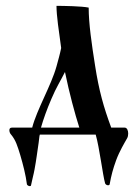

<svg xmlns="http://www.w3.org/2000/svg" viewBox="-20 -460 474 656"><path d="M21 -24C14 -24 12 -20 12 -15C12 -10 14 -4 18 0C34 19 40 40 49 69C59 103 68 138 72 170C73 173 78 176 82 176C84 176 86 175 86 173C89 157 95 136 98 119C105 81 106 67 112 28C114 16 114 6 116 0H307C320 45 331 138 339 166C340 170 345 173 349 173C352 173 355 172 355 168C360 140 366 117 377 87C388 57 406 27 414 13C417 8 418 2 418 -4C418 -14 414 -24 406 -24H360C334 -94 318 -151 305 -235C293 -311 283 -380 283 -434C260 -439 196 -440 173 -440C173 -407 181 -354 189 -296C185 -276 179 -255 173 -233C155 -168 106 -86 90 -24ZM251 -24H120C128 -52 140 -86 156 -123C172 -161 187 -184 202 -214C217 -141 236 -71 251 -24Z"/></svg>

Font: Ponomar Unicode
Style: Regular
Weight: 400
Version: 1.3